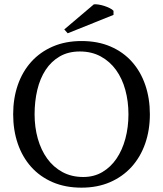

<svg xmlns="http://www.w3.org/2000/svg" viewBox="-20 -865 762 897"><path d="M41.5 -331.1Q41.5 -405.3 63.2 -468Q85 -530.8 126.2 -576.4Q167.5 -622.1 226.8 -647.7Q286.1 -673.3 360.8 -673.3Q437 -673.3 496.3 -647.7Q555.7 -622.1 596.4 -576.4Q637.2 -530.8 658.7 -468Q680.2 -405.3 680.2 -331.1Q680.2 -256.8 658.2 -194.1Q636.2 -131.3 594.7 -85.4Q553.2 -39.6 494.1 -13.9Q435.1 11.7 360.8 11.7Q285.2 11.7 225.8 -13.9Q166.5 -39.6 125.5 -85.4Q84.5 -131.3 63 -194.1Q41.5 -256.8 41.5 -331.1ZM141.6 -331.1Q141.6 -270.5 156.7 -217Q171.9 -163.6 200.7 -123.8Q229.5 -84 272 -61Q314.5 -38.1 369.1 -38.1Q418.9 -38.1 458 -61Q497.1 -84 524.2 -123.8Q551.3 -163.6 565.7 -217Q580.1 -270.5 580.1 -331.1Q580.1 -391.6 565.4 -445.1Q550.8 -498.5 522 -538.3Q493.2 -578.1 450.7 -601.3Q408.2 -624.5 353 -624.5Q298.8 -624.5 259 -601.3Q219.2 -578.1 193.1 -538.3Q167 -498.5 154.3 -445.1Q141.6 -391.6 141.6 -331.1ZM418.5 -844.7Q426.8 -845.7 439.9 -843.8Q453.1 -841.8 466.8 -837.4Q480.5 -833 492.4 -827.1Q504.4 -821.3 510.3 -814.5V-795.4L296.4 -709.5L280.3 -727.5Z"/></svg>

Font: PT Astra Serif
Style: Regular
Weight: 400
Designer: A.Korolkova, I. Chaeva
Foundry: ParaType Ltd
Version: Version 1.002